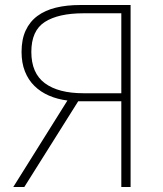

<svg xmlns="http://www.w3.org/2000/svg" viewBox="-20 -746 651 766"><path d="M501 0V-726H300Q246 -726 203 -715.5Q160 -705 129.5 -682.5Q99 -660 82.5 -624.5Q66 -589 66 -539Q66 -495 79.5 -461Q93 -427 117.5 -403Q142 -379 175.5 -364.5Q209 -350 249 -345L33 0H77L292 -342H464V0ZM313 -693H464V-374H313Q213 -374 159 -414Q105 -454 105 -539Q105 -624 159 -658.5Q213 -693 313 -693Z"/></svg>

Font: Spoqa Han Sans Neo Thin
Style: Regular
Weight: 100
Designer: [Spoqa Han Sans Neo] Dong-huui Kim  Younghwa Kang  Yujin Lee  [Noto Sans] Ryoko NISHIZUKA  (kana & ideographs); Paul D. 
Foundry: Spoqa (http://www.spoqa-han-sans.com)
Version: Version 1.100;hotconv 1.0.109;makeotfexe 2.5.65596